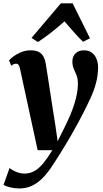

<svg xmlns="http://www.w3.org/2000/svg" viewBox="-52 -844 598 1114"><path d="M64 -445.5Q60.5 -462 55.2 -468.2Q50 -474.5 42 -474.5Q34.5 -474.5 28 -471.8Q21.5 -469 13.5 -462.5L0.5 -493.5Q8.5 -503.5 26.5 -517Q44.5 -530.5 70.2 -541.2Q96 -552 126.5 -552Q154.5 -552 172.2 -543Q190 -534 199.8 -516.5Q209.5 -499 213.5 -474Q220 -434 226.8 -390Q233.5 -346 240.5 -300.5Q247.5 -255 254.5 -209.8Q261.5 -164.5 268.5 -122L282.5 -24.5L326 -112Q343 -146.5 356.8 -179.2Q370.5 -212 380 -242.8Q389.5 -273.5 394.8 -302.5Q400 -331.5 400 -358Q400 -387.5 392 -407.2Q384 -427 376 -444.8Q368 -462.5 368 -488Q368 -516 386 -534Q404 -552 435.5 -552Q463.5 -552 481.5 -538Q499.5 -524 508.2 -501.8Q517 -479.5 517 -455.5Q517 -407.5 505.2 -363Q493.5 -318.5 473.2 -274.8Q453 -231 429 -184.5Q414.5 -156 398 -125.5Q381.5 -95 363.5 -63.8Q345.5 -32.5 327.2 -2.2Q309 28 291.2 56.2Q273.5 84.5 257 109.5Q226.5 157.5 195.8 188.5Q165 219.5 132 234.5Q99 249.5 60 249.5Q33.5 249.5 7.2 243Q-19 236.5 -31.5 228.5L3.5 131Q14 140.5 38.8 151.8Q63.5 163 91 163Q123 163 149.2 147.5Q175.5 132 200.2 101.8Q225 71.5 251.5 27.5H166.5ZM168 -600 131 -624 301 -824.5H369.5L470 -622L430 -601.5Q402.5 -627.5 375.5 -658.8Q348.5 -690 322 -720Q287.5 -689 248 -657.8Q208.5 -626.5 168 -600Z"/></svg>

Font: Merriweather 60pt ExtraBold
Style: Italic
Weight: 800
Italic angle: -7.8°
Version: Version 2.101